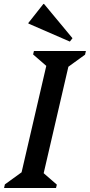

<svg xmlns="http://www.w3.org/2000/svg" viewBox="-46 -947 452 967"><path d="M-25.5 0 -21.4 -18.3 98.2 -104.9 53.4 -39 195.4 -651 222.8 -584.2 120.7 -672.9 124.9 -690H386.6L382.4 -671.7L262.8 -585.1L307.7 -651L165.7 -39L138.2 -105.8L240.3 -17.1L236.1 0ZM305.8 -737.6 96.9 -828.4V-831.5L172.6 -927.2H175.7L319.1 -754.5Z"/></svg>

Font: Platypi Light
Style: Italic
Weight: 300
Italic angle: -13°
Designer: David Sargent
Foundry: Bolt Cutter Type
Version: Version 1.200